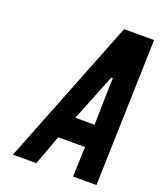

<svg xmlns="http://www.w3.org/2000/svg" viewBox="-137 -820 752 905"><g transform="rotate(20 239.0 -367.5)"><path d="M37.5 0H155L210 -150H344.5L339 0H456.5L478 -735H327.5ZM254.5 -264 338 -472.5 348.5 -499.5H357L355.5 -472.5L351 -264Z"/></g></svg>

Font: League Gothic SemiExpanded Italic
Style: Regular
Weight: 400
Width: 6
Designer: The League of Moveable Type
Version: Version 1.600; ttfautohint (v1.8.3)